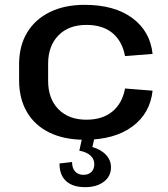

<svg xmlns="http://www.w3.org/2000/svg" viewBox="-20 -569 695 794"><path d="M330 9Q246 9 185 -20.5Q124 -50 91.5 -105.5Q59 -161 59 -237V-303Q59 -379 92 -434Q125 -489 186 -519Q247 -549 330 -549Q453 -549 527 -494.5Q601 -440 611 -346L497 -337Q486 -398 445.5 -432Q405 -466 337 -466Q264 -466 221.5 -422.5Q179 -379 179 -305V-235Q179 -161 221.5 -117.5Q264 -74 337 -74Q404 -74 445 -108Q486 -142 497 -203L611 -194Q601 -100 527 -45.5Q453 9 330 9ZM332 205Q281 205 253.5 180Q226 155 226 107L278 101Q278 126 290.5 140Q303 154 325 154Q346 154 358 142Q370 130 370 110Q370 89 354.5 74.5Q339 60 308 54L320 0H371L362 39Q399 50 419 72Q439 94 439 123Q439 160 409.5 182.5Q380 205 332 205Z"/></svg>

Font: Pathway Extreme 72pt SemiBold
Style: Regular
Weight: 600
Designer: Eduardo Rodriguez Tunni
Foundry: Eduardo Rodriguez Tunni
Version: Version 1.001;gftools[0.9.26]